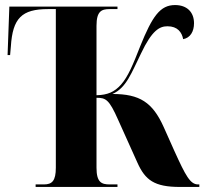

<svg xmlns="http://www.w3.org/2000/svg" viewBox="-20 -740 810 760"><path d="M121 0H445V-10H414C382 -10 362 -18 362 -76V-353C399 -353 412 -346 447 -267L524 -96C555 -27 591 0 692 0H769V-10H764C733 -10 715 -44 670 -143L628 -237C584 -335 533 -368 425 -368C480 -392 500 -451 538 -528C582 -621 612 -636 643 -636C683 -636 700 -612 705 -585C733 -590 748 -615 748 -648C748 -692 720 -720 673 -720C614 -720 583 -676 535 -557C506 -483 487 -437 459 -405C433 -376 406 -364 362 -363V-638C362 -696 382 -704 414 -704H445V-714H17L10 -522H20L23 -556C30 -668 66 -704 170 -704H201V-76C201 -24 186 -10 154 -10H121Z"/></svg>

Font: Noto Serif Display Condensed ExtraBold
Style: Regular
Weight: 800
Width: 3
Designer: Monotype Design Team
Foundry: Monotype Imaging Inc.
Version: Version 2.009